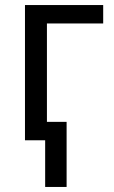

<svg xmlns="http://www.w3.org/2000/svg" viewBox="-20 -556 450 761"><path d="M389 -463H166V-73H244V185H159V0H79V-536H389Z"/></svg>

Font: Noto Sans Display
Style: Regular
Weight: 400
Designer: Monotype Design team
Foundry: Monotype Imaging Inc.
Version: Version 1.000